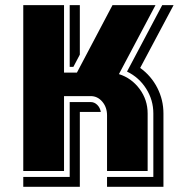

<svg xmlns="http://www.w3.org/2000/svg" viewBox="-20 -660 690 741"><path d="M649.9 -640.1 521 -397.9Q563.5 -367.2 587.2 -320.8Q610.8 -274.4 610.8 -222.2V61H393.1V22.9H571.8V-222.2Q571.8 -273.9 544.2 -317.6Q516.6 -361.3 470.2 -383.8L606 -640.1ZM580.1 -640.1 439 -374Q487.3 -358.9 518.6 -316.9Q549.8 -274.9 549.8 -222.2V0H393.1V-214.8Q393.1 -246.1 374.8 -267.6Q356.4 -289.1 330.1 -289.1H227.1V0H69.8V-640.1H227.1V-379.9H276.9L414.1 -640.1ZM330.1 -266.1Q344.2 -266.1 355.2 -255.4Q366.2 -244.6 369.1 -228H368.2H288.1V61H69.8V22.9H249V-266.1ZM288.1 -449.2 263.2 -401.9H249V-640.1H288.1Z"/></svg>

Font: Laconic
Style: Shadow
Weight: 900
Width: 6
Designer: Robby Woodard
Version: Version 1.000